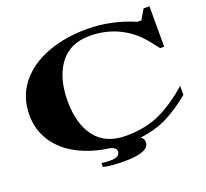

<svg xmlns="http://www.w3.org/2000/svg" viewBox="-144 -933 1313 1222"><g transform="rotate(-20 512.5 -321.5)"><path d="M995 -154Q913 -86 832 -45Q751 -4 647 8Q668 23 668 46Q668 115 498 115Q408 115 357 102V75Q387 80 418 80Q448 80 464.5 70Q481 60 481 42Q481 29 473 21Q465 13 445 6Q323 -10 229.5 -58.5Q136 -107 83 -186Q30 -265 30 -368Q30 -490 99.5 -578Q169 -666 289.5 -712Q410 -758 561 -758Q722 -758 880 -691H906L945 -758H985V-484H958L909 -546Q846 -625 757 -668Q668 -711 561 -711Q428 -711 358.5 -618Q289 -525 289 -368Q289 -212 358.5 -123Q428 -34 564 -34Q697 -34 796.5 -80.5Q896 -127 995 -215Z"/></g></svg>

Font: FFF_Oezguer-Guendem
Style: Bold
Weight: 700
Designer: bBox Type GmbH
Foundry: bBox Type GmbH
Version: Version 1.004